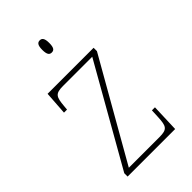

<svg xmlns="http://www.w3.org/2000/svg" viewBox="-224 -816 894 894"><g transform="rotate(-45 223.5 -369.0)"><path d="M221 -658C235 -658 244 -666 244 -698C244 -729 235 -738 221 -738C207 -738 198 -729 198 -698C198 -666 207 -658 221 -658ZM62 0H375L380 -138H360L358 -95C355 -39 349 -25 297 -25H95L374 -514V-536H71L63 -420H83L85 -442C90 -497 96 -511 148 -511H340L62 -22Z"/></g></svg>

Font: Noto Serif Devanagari SemiCondensed Thin
Style: Regular
Weight: 100
Width: 4
Designer: Universal Thirst, Indian Type Foundry and the Monotype Design Team
Foundry: Monotype Imaging Inc.
Version: Version 2.004